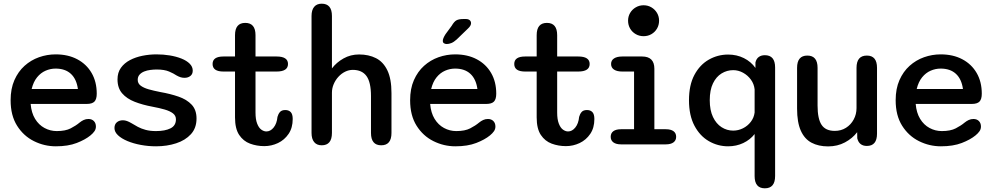

<svg xmlns="http://www.w3.org/2000/svg" viewBox="-20 -782 5380 1040"><path d="M282.5 10.5Q220 10.5 163.8 -17.5Q107.5 -45.5 72.5 -101Q37.5 -156.5 37.5 -239Q37.5 -301.5 58 -348Q78.5 -394.5 113 -425.5Q147.5 -456.5 191.2 -472Q235 -487.5 281.5 -487.5Q348.5 -487.5 398.5 -461Q448.5 -434.5 476.2 -386.8Q504 -339 504 -274.5Q504 -245 491.8 -232Q479.5 -219 449.5 -219H146Q150 -171 170 -138.2Q190 -105.5 221 -88.8Q252 -72 287.5 -72Q334.5 -72 363 -86.8Q391.5 -101.5 411 -118Q421.5 -126.5 433.2 -132Q445 -137.5 459 -137.5Q477.5 -137.5 488.5 -126.2Q499.5 -115 499.5 -96.5Q499.5 -82.5 491.5 -71Q483.5 -59.5 470 -48.5Q442 -25.5 395.5 -7.5Q349 10.5 282.5 10.5ZM151.5 -300H402Q394.5 -354 363.8 -382.2Q333 -410.5 281 -410.5Q253 -410.5 226.8 -399Q200.5 -387.5 180.8 -363.2Q161 -339 151.5 -300Z M825.5 10.5Q783 10.5 742.8 3Q702.5 -4.5 670.2 -18Q638 -31.5 619 -49.5Q600 -67.5 600 -88.5Q600 -108.5 612.8 -119.5Q625.5 -130.5 646 -130.5Q656.5 -130.5 667.8 -126.5Q679 -122.5 692.5 -114.5Q708.5 -104.5 726.8 -94.8Q745 -85 769 -78.5Q793 -72 825 -72Q874 -72 903.5 -86.8Q933 -101.5 933 -135.5Q933 -155.5 916.8 -168Q900.5 -180.5 872 -188.8Q843.5 -197 806 -204Q752 -214 709.2 -230.8Q666.5 -247.5 641.5 -276.5Q616.5 -305.5 616.5 -352Q616.5 -389 635 -414.8Q653.5 -440.5 684 -456.5Q714.5 -472.5 752 -480Q789.5 -487.5 827.5 -487.5Q864.5 -487.5 899.5 -481.8Q934.5 -476 962.8 -464.8Q991 -453.5 1007.5 -437Q1024 -420.5 1024 -399.5Q1024 -380.5 1011.2 -370.5Q998.5 -360.5 979.5 -360.5Q967.5 -360.5 957.5 -363.8Q947.5 -367 936 -373.5Q921.5 -383.5 896 -394.5Q870.5 -405.5 828.5 -405.5Q812.5 -405.5 794.5 -403.2Q776.5 -401 761 -394.8Q745.5 -388.5 735.8 -377.5Q726 -366.5 726 -349.5Q726 -330 742 -318Q758 -306 785.2 -298.2Q812.5 -290.5 848 -283.5Q902.5 -274 947.2 -258.5Q992 -243 1018.2 -215Q1044.5 -187 1044.5 -140Q1044.5 -88.5 1014.2 -55.2Q984 -22 934.2 -5.8Q884.5 10.5 825.5 10.5Z M1190.5 -394.5Q1131.5 -394.5 1131.5 -435.5Q1131.5 -476 1190.5 -476H1253V-591.5Q1253 -658 1308.5 -658Q1364 -658 1364 -591.5V-476H1478Q1540 -476 1540 -435.5Q1540 -394.5 1478 -394.5H1364V-172.5Q1364 -135.5 1372.8 -112.8Q1381.5 -90 1395.2 -80Q1409 -70 1423 -70Q1445 -70 1462.2 -91.2Q1479.5 -112.5 1483 -149Q1487 -164 1496.2 -175Q1505.5 -186 1525.5 -186Q1544 -186 1554.8 -174.8Q1565.5 -163.5 1565.5 -137.5Q1565.5 -89.5 1543.2 -56.8Q1521 -24 1485.8 -7.2Q1450.5 9.5 1411.5 9.5Q1370.5 9.5 1334.2 -4Q1298 -17.5 1275.5 -51.2Q1253 -85 1253 -146V-394.5Z M2045 5Q1989.5 5 1989.5 -62V-261.5Q1989.5 -336.5 1965.2 -370Q1941 -403.5 1891 -403.5Q1869.5 -403.5 1849.2 -393.5Q1829 -383.5 1813 -366Q1797 -348.5 1787.5 -326.2Q1778 -304 1778 -280V-62Q1778 5 1722.5 5Q1696 5 1681.8 -12.2Q1667.5 -29.5 1667.5 -62V-695.5Q1667.5 -728 1681.8 -745Q1696 -762 1722.5 -762Q1778 -762 1778 -695.5V-411.5Q1802.5 -444 1840.8 -465.5Q1879 -487 1925 -487Q1977 -487 2016.5 -467Q2056 -447 2078.2 -401Q2100.5 -355 2100.5 -277.5V-62Q2100.5 5 2045 5Z M2446.5 10.5Q2384 10.5 2327.8 -17.5Q2271.5 -45.5 2236.5 -101Q2201.5 -156.5 2201.5 -239Q2201.5 -301.5 2222 -348Q2242.5 -394.5 2277 -425.5Q2311.5 -456.5 2355.2 -472Q2399 -487.5 2445.5 -487.5Q2512.5 -487.5 2562.5 -461Q2612.5 -434.5 2640.2 -386.8Q2668 -339 2668 -274.5Q2668 -245 2655.8 -232Q2643.5 -219 2613.5 -219H2310Q2314 -171 2334 -138.2Q2354 -105.5 2385 -88.8Q2416 -72 2451.5 -72Q2498.5 -72 2527 -86.8Q2555.5 -101.5 2575 -118Q2585.5 -126.5 2597.2 -132Q2609 -137.5 2623 -137.5Q2641.5 -137.5 2652.5 -126.2Q2663.5 -115 2663.5 -96.5Q2663.5 -82.5 2655.5 -71Q2647.5 -59.5 2634 -48.5Q2606 -25.5 2559.5 -7.5Q2513 10.5 2446.5 10.5ZM2315.5 -300H2566Q2558.5 -354 2527.8 -382.2Q2497 -410.5 2445 -410.5Q2417 -410.5 2390.8 -399Q2364.5 -387.5 2344.8 -363.2Q2325 -339 2315.5 -300ZM2399.5 -543.5Q2392.5 -543.5 2385.5 -547.2Q2378.5 -551 2378.5 -561Q2378.5 -573.5 2393 -596.5L2426.5 -642Q2440 -665.5 2453 -672.2Q2466 -679 2490.5 -679H2503.5Q2516.5 -679 2524 -672.8Q2531.5 -666.5 2531.5 -656.5Q2531.5 -642.5 2515 -627.5L2453.5 -568Q2438 -554 2424.8 -548.8Q2411.5 -543.5 2399.5 -543.5Z M2824.5 -394.5Q2765.5 -394.5 2765.5 -435.5Q2765.5 -476 2824.5 -476H2887V-591.5Q2887 -658 2942.5 -658Q2998 -658 2998 -591.5V-476H3112Q3174 -476 3174 -435.5Q3174 -394.5 3112 -394.5H2998V-172.5Q2998 -135.5 3006.8 -112.8Q3015.5 -90 3029.2 -80Q3043 -70 3057 -70Q3079 -70 3096.2 -91.2Q3113.5 -112.5 3117 -149Q3121 -164 3130.2 -175Q3139.5 -186 3159.5 -186Q3178 -186 3188.8 -174.8Q3199.5 -163.5 3199.5 -137.5Q3199.5 -89.5 3177.2 -56.8Q3155 -24 3119.8 -7.2Q3084.5 9.5 3045.5 9.5Q3004.5 9.5 2968.2 -4Q2932 -17.5 2909.5 -51.2Q2887 -85 2887 -146V-394.5Z M3344 -82H3414.5V-394.5H3351Q3322 -394.5 3306 -405Q3290 -415.5 3290 -435.5Q3290 -455 3306 -465.5Q3322 -476 3351 -476H3458Q3524.5 -476 3524.5 -409.5V-82H3586.5Q3613.5 -82 3628 -71.5Q3642.5 -61 3642.5 -41Q3642.5 -21.5 3628 -10.8Q3613.5 0 3586.5 0H3344Q3317 0 3302.5 -10.8Q3288 -21.5 3288 -41Q3288 -61 3302.5 -71.5Q3317 -82 3344 -82ZM3382 -670Q3382 -693 3393.2 -712Q3404.5 -731 3423.8 -742.2Q3443 -753.5 3466 -753.5Q3489.5 -753.5 3508.5 -742.2Q3527.5 -731 3538.8 -712Q3550 -693 3550 -670Q3550 -646.5 3538.8 -627.2Q3527.5 -608 3508.5 -597Q3489.5 -586 3466 -586Q3443 -586 3423.8 -597Q3404.5 -608 3393.2 -627.2Q3382 -646.5 3382 -670Z M4123 238Q4067.5 238 4067.5 171.5V-56Q4043.5 -25 4006 -7.2Q3968.5 10.5 3924 10.5Q3868 10.5 3819.5 -17.5Q3771 -45.5 3741.5 -101.2Q3712 -157 3712 -239Q3712 -321.5 3741.5 -376.5Q3771 -431.5 3819.5 -459Q3868 -486.5 3924 -486.5Q3971 -486.5 4009.5 -467.2Q4048 -448 4072 -414V-443.5Q4076.5 -463.5 4089.8 -473.2Q4103 -483 4123 -483Q4178.5 -483 4178.5 -416.5V171.5Q4178.5 238 4123 238ZM3951.5 -74.5Q3979 -74.5 4004.2 -87Q4029.5 -99.5 4046.8 -122Q4064 -144.5 4067.5 -172.5V-298Q4064.5 -327 4047.5 -350.5Q4030.5 -374 4005 -388Q3979.5 -402 3951.5 -402Q3917.5 -402 3888.5 -384.2Q3859.5 -366.5 3842 -330.5Q3824.5 -294.5 3824.5 -239Q3824.5 -185 3842 -148.2Q3859.5 -111.5 3888.5 -93Q3917.5 -74.5 3951.5 -74.5Z M4353 -481Q4408.5 -481 4408.5 -414.5V-210Q4408.5 -138.5 4430.2 -105.8Q4452 -73 4501.5 -73Q4536 -73 4562.5 -89.8Q4589 -106.5 4604.2 -134.8Q4619.5 -163 4619.5 -196.5V-414.5Q4619.5 -481 4675.5 -481Q4730.5 -481 4730.5 -414.5V-58Q4730.5 8.5 4675.5 8.5Q4633.5 8.5 4623.5 -33L4623 -66Q4597.5 -32.5 4557 -10.8Q4516.5 11 4465.5 11Q4413.5 11 4375.8 -9Q4338 -29 4317.8 -74Q4297.5 -119 4297.5 -194V-414.5Q4297.5 -481 4353 -481Z M5076.5 10.5Q5014 10.5 4957.8 -17.5Q4901.5 -45.5 4866.5 -101Q4831.5 -156.5 4831.5 -239Q4831.5 -301.5 4852 -348Q4872.5 -394.5 4907 -425.5Q4941.5 -456.5 4985.2 -472Q5029 -487.5 5075.5 -487.5Q5142.5 -487.5 5192.5 -461Q5242.5 -434.5 5270.2 -386.8Q5298 -339 5298 -274.5Q5298 -245 5285.8 -232Q5273.5 -219 5243.5 -219H4940Q4944 -171 4964 -138.2Q4984 -105.5 5015 -88.8Q5046 -72 5081.5 -72Q5128.5 -72 5157 -86.8Q5185.5 -101.5 5205 -118Q5215.5 -126.5 5227.2 -132Q5239 -137.5 5253 -137.5Q5271.5 -137.5 5282.5 -126.2Q5293.5 -115 5293.5 -96.5Q5293.5 -82.5 5285.5 -71Q5277.5 -59.5 5264 -48.5Q5236 -25.5 5189.5 -7.5Q5143 10.5 5076.5 10.5ZM4945.5 -300H5196Q5188.5 -354 5157.8 -382.2Q5127 -410.5 5075 -410.5Q5047 -410.5 5020.8 -399Q4994.5 -387.5 4974.8 -363.2Q4955 -339 4945.5 -300Z"/></svg>

Font: Sono Medium
Style: Regular
Weight: 500
Designer: Tyler Finck
Foundry: Tyler Finck
Version: Version 2.112